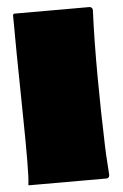

<svg xmlns="http://www.w3.org/2000/svg" viewBox="-48 -665 448 701"><g transform="rotate(-5 175.5 -314.5)"><path d="M30 -629H307Q311 -629 314.5 -625.5Q318 -622 318 -617Q313 -503 314 -368Q315 -233 318 -151Q319 -89 325 -12Q325 -7 322 -3.5Q319 0 314 0H31Q27 0 28 -4Q34 -40 30 -272Q26 -518 26 -625Q27 -626 30 -629Z"/></g></svg>

Font: Cubao Free 
Style: Regular
Weight: 400
Designer: Aaron Amar
Version: Version 001.001